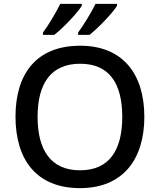

<svg xmlns="http://www.w3.org/2000/svg" viewBox="-20 -961 825 991"><path d="M584 -931V-941H473C451 -896 411 -831 383 -793V-781H442C488 -817 563 -896 584 -931ZM402 -931V-941H291C269 -896 230 -831 202 -793V-781H260C307 -817 381 -896 402 -931ZM725 -358C725 -580 613 -725 394 -725C167 -725 60 -579 60 -359C60 -138 167 10 393 10C613 10 725 -137 725 -358ZM174 -358C174 -529 242 -632 394 -632C545 -632 611 -529 611 -358C611 -187 545 -82 393 -82C242 -82 174 -187 174 -358Z"/></svg>

Font: Noto Sans Malayalam Medium
Style: Regular
Weight: 500
Designer: Jelle Bosma - Monotype Design Team
Foundry: Monotype Imaging Inc.
Version: Version 2.104